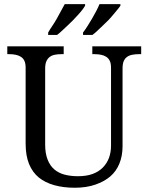

<svg xmlns="http://www.w3.org/2000/svg" viewBox="-20 -881 705 911"><path d="M334.5 9.8Q280.8 9.8 237.3 -2.4Q193.8 -14.6 164.1 -38.8Q134.3 -63 117.9 -102.8Q101.6 -142.6 101.6 -200.2V-559.6Q101.6 -580.1 95.7 -592.5Q89.8 -605 78.6 -611.8Q67.4 -618.7 53.7 -621.3Q40 -624 24.4 -624H14.6V-661.1H282.2V-624H270.5Q254.4 -624 240.5 -621.3Q226.6 -618.7 216.6 -611.3Q206.5 -604 200.4 -591.1Q194.3 -578.1 194.3 -555.2V-194.3Q194.3 -153.8 205.6 -124.5Q216.8 -95.2 237.5 -77.4Q258.3 -59.6 287.1 -52.2Q315.9 -44.9 349.6 -44.9Q390.1 -44.9 418.9 -55.4Q447.8 -65.9 467.5 -85.7Q487.3 -105.5 497.1 -132.1Q506.8 -158.7 506.8 -189.9V-559.6Q506.8 -580.1 500.7 -592.5Q494.6 -605 483.6 -611.8Q472.7 -618.7 458.5 -621.3Q444.3 -624 429.7 -624H418V-661.1H649.9V-624H638.2Q623 -624 608.4 -621.3Q593.8 -618.7 583.3 -611.3Q572.8 -604 567.1 -591.1Q561.5 -578.1 561.5 -555.2V-188Q561.5 -141.6 546.6 -105Q531.7 -68.4 503.2 -43.9Q474.6 -19.5 432.1 -4.9Q389.6 9.8 334.5 9.8ZM208.5 -715.3V-726.6Q216.3 -740.7 228 -757.8Q239.7 -774.9 249.8 -793Q259.8 -811 269.5 -829.1Q279.3 -847.2 287.1 -861.3H383.8V-854Q379.4 -846.2 371.1 -835.2Q362.8 -824.2 350.6 -810.8Q338.4 -797.4 325.9 -784.4Q313.5 -771.5 300 -759.3Q286.6 -747.1 273.9 -734.9Q261.2 -722.7 251 -715.3ZM374 -715.3V-726.6Q384.8 -740.7 395.5 -757.8Q406.2 -774.9 417 -793Q427.7 -811 437 -829.1Q446.3 -847.2 452.1 -861.3H551.3V-854Q546.4 -846.2 537.1 -835.2Q527.8 -824.2 516.8 -810.8Q505.9 -797.4 493.4 -784.4Q481 -771.5 467.5 -759.3Q454.1 -747.1 441.7 -734.9Q429.2 -722.7 418.5 -715.3Z"/></svg>

Font: MUA Office
Style: Regular
Weight: 400
Designer: Khon Soe Zaw Thu
Foundry: Myanmar Unicode
Version: Version 2.10 June 24, 2017